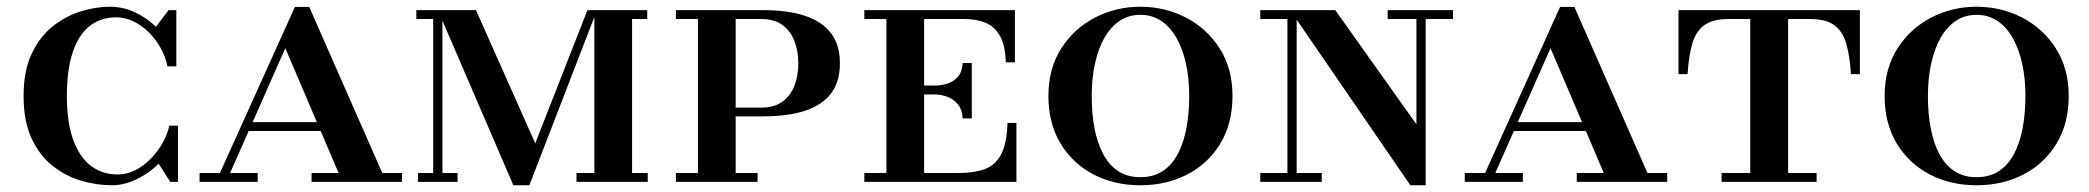

<svg xmlns="http://www.w3.org/2000/svg" viewBox="-20 -540 6202 570"><path d="M311.5 10Q266.5 10 220.2 -3.8Q174 -17.5 135.2 -48.5Q96.5 -79.5 73.2 -130.2Q50 -181 50 -255Q50 -329 73.8 -379.8Q97.5 -430.5 136.2 -461.5Q175 -492.5 219.5 -506.2Q264 -520 305.5 -520Q346.5 -520 381.8 -503Q417 -486 443 -460.5L480.5 -510H503.5V-343H477Q472 -370 457.8 -396Q443.5 -422 422.8 -443Q402 -464 377 -476.2Q352 -488.5 325 -488.5Q279 -488.5 246.2 -462.8Q213.5 -437 196 -385.2Q178.5 -333.5 178.5 -255Q178.5 -177 197.2 -125.2Q216 -73.5 249.8 -47.8Q283.5 -22 329.5 -22Q357 -22 382.2 -35Q407.5 -48 428.2 -69.5Q449 -91 463.2 -116.5Q477.5 -142 482.5 -167H508.5V0H485.5L451 -54Q423 -26 386 -8Q349 10 311.5 10Z M621 0 855.5 -519.5H898L1126.5 0H996.5L827 -397L651.5 0ZM572.5 0V-26.5H745V0ZM712 -151V-177.5H1021V-151ZM905 0V-26.5H1173.5V0Z M1504 10 1280 -510H1393L1569 -114.5L1724 -510H1752.5L1551.5 10ZM1221 0V-26.5H1338.5V0ZM1266 0V-483.5H1216V-510H1293.5V0ZM1691.5 0V-26.5H1903V0ZM1744.5 0V-510H1901.5V-483.5H1856.5V0Z M2136.5 -194.5V-220.5H2240Q2279 -220.5 2303.2 -238.5Q2327.5 -256.5 2338.8 -286.5Q2350 -316.5 2350 -352Q2350 -387.5 2338.8 -417.5Q2327.5 -447.5 2303.2 -465.5Q2279 -483.5 2240 -483.5H1986.5V-510H2243.5Q2319 -510 2370 -493Q2421 -476 2447.2 -441.2Q2473.5 -406.5 2473.5 -352Q2473.5 -297.5 2447.2 -262.8Q2421 -228 2370 -211.2Q2319 -194.5 2243.5 -194.5ZM1986.5 0V-26.5H2229V0ZM2052 0V-510H2164V0Z M2838 -188.5Q2836.5 -214.5 2824 -230Q2811.5 -245.5 2793 -252.5Q2774.5 -259.5 2754.5 -259.5H2699.5V-286H2754.5Q2774.5 -286 2793 -292Q2811.5 -298 2824 -312.5Q2836.5 -327 2838 -353H2865V-188.5ZM2971 -175H2997.5V0H2546V-26.5H2611.5V-483.5H2546V-510H2993V-355H2966Q2964.5 -406.5 2948 -434.5Q2931.5 -462.5 2904.5 -473Q2877.5 -483.5 2844 -483.5H2723.5V-26.5H2828.5Q2872 -26.5 2903.2 -37.8Q2934.5 -49 2951.8 -81.2Q2969 -113.5 2971 -175Z M3365.5 10Q3288 10 3226.2 -22.2Q3164.5 -54.5 3128.5 -114Q3092.5 -173.5 3092.5 -255Q3092.5 -336.5 3130.5 -396Q3168.5 -455.5 3230.8 -487.8Q3293 -520 3365.5 -520Q3438.5 -520 3500.8 -487.8Q3563 -455.5 3601 -396Q3639 -336.5 3639 -255Q3639 -173.5 3603 -114Q3567 -54.5 3505 -22.2Q3443 10 3365.5 10ZM3365.5 -14Q3404.5 -14 3432 -32.2Q3459.5 -50.5 3476.8 -83.2Q3494 -116 3502.2 -159.8Q3510.5 -203.5 3510.5 -255Q3510.5 -306.5 3501 -350.2Q3491.5 -394 3473 -426.8Q3454.5 -459.5 3427.5 -477.8Q3400.5 -496 3365.5 -496Q3330.5 -496 3303.5 -477.8Q3276.5 -459.5 3258.2 -426.8Q3240 -394 3230.5 -350.2Q3221 -306.5 3221 -255Q3221 -203.5 3229.2 -159.8Q3237.5 -116 3254.8 -83.2Q3272 -50.5 3299.2 -32.2Q3326.5 -14 3365.5 -14Z M4167 10 3810 -510H3944L4185 -171V-510H4212.5V10ZM3721.5 0V-26.5H3904V0ZM3802 0V-483.5H3721.5V-510H3829.5V0ZM4099.5 -483.5V-510H4293.5V-483.5Z M4377 0 4611.5 -519.5H4654L4882.5 0H4752.5L4583 -397L4407.5 0ZM4328.5 0V-26.5H4501V0ZM4468 -151V-177.5H4777V-151ZM4661 0V-26.5H4929.5V0Z M4963 -320V-510H5501.5V-320H5475Q5471.5 -376 5460.5 -412.2Q5449.5 -448.5 5424.5 -466Q5399.5 -483.5 5354.5 -483.5H5110.5Q5066 -483.5 5040.8 -466Q5015.5 -448.5 5004.5 -412.2Q4993.5 -376 4990 -320ZM5091 0V-26.5H5373V0ZM5176 0V-503H5288.5V0Z M5848 10Q5770.5 10 5708.8 -22.2Q5647 -54.5 5611 -114Q5575 -173.5 5575 -255Q5575 -336.5 5613 -396Q5651 -455.5 5713.2 -487.8Q5775.5 -520 5848 -520Q5921 -520 5983.2 -487.8Q6045.5 -455.5 6083.5 -396Q6121.5 -336.5 6121.5 -255Q6121.5 -173.5 6085.5 -114Q6049.5 -54.5 5987.5 -22.2Q5925.5 10 5848 10ZM5848 -14Q5887 -14 5914.5 -32.2Q5942 -50.5 5959.2 -83.2Q5976.5 -116 5984.8 -159.8Q5993 -203.5 5993 -255Q5993 -306.5 5983.5 -350.2Q5974 -394 5955.5 -426.8Q5937 -459.5 5910 -477.8Q5883 -496 5848 -496Q5813 -496 5786 -477.8Q5759 -459.5 5740.8 -426.8Q5722.5 -394 5713 -350.2Q5703.5 -306.5 5703.5 -255Q5703.5 -203.5 5711.8 -159.8Q5720 -116 5737.2 -83.2Q5754.5 -50.5 5781.8 -32.2Q5809 -14 5848 -14Z"/></svg>

Font: Bodoni Moda SC 9pt Medium
Style: Regular
Weight: 500
Designer: Owen Earl
Foundry: indestructible type
Version: Version 2.005